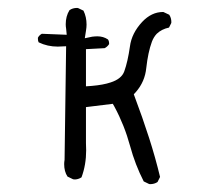

<svg xmlns="http://www.w3.org/2000/svg" viewBox="-20 -473 540 482"><path d="M356.4 -10.7Q367.7 -10.7 375.5 -16.1L381.8 -28.8Q370.1 -77.6 354.2 -127Q338.4 -176.3 315.9 -236.3L321.3 -242.2Q343.8 -268.1 347.2 -302.2Q351.6 -341.8 361.3 -368.2Q365.7 -379.9 373.5 -388.2Q385.7 -399.9 404.3 -403.8L409.7 -414.6Q410.2 -416 410.2 -417Q410.2 -428.2 404.8 -436L390.1 -442.9Q389.6 -442.9 389.2 -442.9Q360.4 -442.9 336.9 -418Q310.5 -389.6 306.2 -356.4Q300.8 -318.4 292 -293.9Q285.2 -274.9 257.8 -266.1Q239.3 -259.8 210 -257.3L195.8 -256.3V-349.6L242.7 -352.1Q249.5 -355.5 253.9 -362.3Q253.9 -363.3 253.9 -363.8Q253.9 -370.1 251 -374Q239.3 -381.8 224.6 -381.8Q218.8 -381.8 211.4 -380.9L192.9 -377L195.8 -395.5Q197.3 -404.3 197.3 -411.1Q197.3 -430.7 189.5 -446.3L176.3 -452.6Q174.8 -453.1 173.8 -453.1Q162.1 -453.1 154.3 -447.3Q145 -432.1 145 -412.1Q145 -406.7 146 -400.9L147.5 -385.7L85 -388.2Q78.6 -384.8 75.2 -378.4Q75.2 -377 75.2 -375Q75.2 -370.1 77.1 -366.7Q99.1 -356 125 -356Q128.4 -356 146 -356.9L142.1 -71.8Q141.1 -65.9 141.1 -61Q141.1 -42.5 149.4 -29.8L163.6 -22.9Q165 -22.5 168.2 -22.5Q171.4 -22.5 175.8 -23.7Q180.2 -24.9 184.6 -27.8Q196.3 -59.1 196.3 -95.7Q196.3 -104.5 195.8 -113.8V-204.1L263.2 -212.4L267.6 -204.6Q292.5 -158.2 306.6 -106.4Q319.3 -59.6 340.8 -17.6L354 -11.2Q355.5 -10.7 356.4 -10.7Z"/></svg>

Font: NaikaiFont
Style: ExtraLight
Weight: 200
Version: Version 1.89